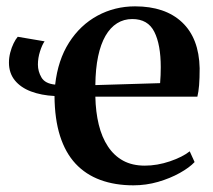

<svg xmlns="http://www.w3.org/2000/svg" viewBox="-20 -558 654 590"><path d="M390 11.5Q333.5 11.5 288.5 -5Q243.5 -21.5 212.2 -55Q181 -88.5 164.5 -140.2Q148 -192 147.5 -263Q107 -265 75.2 -277Q43.5 -289 25.5 -311.2Q7.5 -333.5 7.5 -365.5Q7.5 -381 11.5 -396.5Q15.5 -412 21.8 -424.8Q28 -437.5 34.5 -445L117 -431Q109.5 -420.5 103 -400.2Q96.5 -380 96.5 -359.5Q96.5 -338.5 107.5 -319.8Q118.5 -301 149.5 -298Q158 -373.5 192.2 -427.2Q226.5 -481 279.5 -509.8Q332.5 -538.5 395 -538.5Q487.5 -538.5 539.5 -489.5Q591.5 -440.5 593.5 -348.5Q593.5 -317 591.8 -296Q590 -275 586.5 -261H273Q274 -214 283.5 -175Q293 -136 311.8 -107.8Q330.5 -79.5 358.5 -64.2Q386.5 -49 425 -49Q463 -49 502 -62.2Q541 -75.5 563 -93L578 -60Q562 -43 532.5 -26.5Q503 -10 466 0.8Q429 11.5 390 11.5ZM273 -296.5 472 -302.5Q473 -314.5 473.5 -327.2Q474 -340 474 -351.5Q474 -421 454.2 -460.2Q434.5 -499.5 386.5 -499.5Q360.5 -499.5 339.8 -486.5Q319 -473.5 304.2 -448Q289.5 -422.5 281.5 -384.8Q273.5 -347 273 -296.5Z"/></svg>

Font: Merriweather 96pt SemiBold
Style: Regular
Weight: 600
Version: Version 2.100